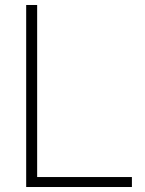

<svg xmlns="http://www.w3.org/2000/svg" viewBox="-20 -750 581 770"><path d="M129 -730V-40H509V0H85V-730Z"/></svg>

Font: Nacelle UltraLight
Style: Regular
Weight: 200
Designer: Sora Sagano
Foundry: Sora Sagano
Version: Version 1.000;FEAKit 1.0